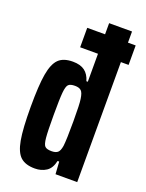

<svg xmlns="http://www.w3.org/2000/svg" viewBox="-142 -813 675 890"><g transform="rotate(20 195.0 -367.5)"><path d="M389 -592H351V0H244L240 -61H232Q224 -23 200 -7.5Q176 8 144 8Q98 8 73.5 -14Q49 -36 39 -91.5Q29 -147 29 -255Q29 -360 38.5 -415.5Q48 -471 71.5 -494.5Q95 -518 142 -518Q179 -518 200.5 -502Q222 -486 231 -454H238V-592H150V-688H238V-743H351V-688H389ZM238 -259Q238 -345 234 -368Q230 -397 220 -406.5Q210 -416 189 -416Q166 -416 157 -407Q148 -398 145 -366.5Q142 -335 142 -255Q142 -175 145 -143.5Q148 -112 157 -103Q166 -94 190 -94Q210 -94 220 -102.5Q230 -111 234 -136Q238 -167 238 -259Z"/></g></svg>

Font: Saira ExtraCondensed
Style: Bold
Weight: 700
Width: 2
Designer: Hector Gatti with collaboration of the Omnibus-Type team
Foundry: Omnibus-Type
Version: Version 0.072; ttfautohint (v1.8)